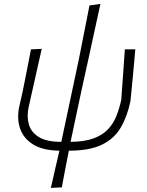

<svg xmlns="http://www.w3.org/2000/svg" viewBox="-20 -740 733 955"><path d="M233 194.5Q243.5 147.5 253.8 103.2Q264 59 275.5 9.5Q193.5 8.5 145 -21.5Q96.5 -51.5 79.8 -101.2Q63 -151 76 -211.5Q80.5 -232.5 85 -250.5Q89.5 -268.5 93 -286Q104.5 -343 114.2 -392.5Q124 -442 134 -494.5L187.5 -497Q167.5 -407.5 150.5 -332Q133.5 -256.5 122 -205Q112.5 -160.5 123.5 -121.5Q134.5 -82.5 173 -58.5Q211.5 -34.5 284.5 -34.5H285L373 -449Q385.5 -512.5 394.5 -558Q403.5 -603.5 410.8 -640Q418 -676.5 425 -713L479.5 -720.5Q463.5 -647.5 449 -581Q434.5 -514.5 419.5 -445.2Q404.5 -376 386.5 -295.5L331 -34.5Q399.5 -35 444.2 -51.2Q489 -67.5 516.2 -96Q543.5 -124.5 558.5 -162Q573.5 -199.5 583 -243Q587.5 -305 592.5 -373Q597.5 -441 601 -494.5H653Q650.5 -466 646.8 -424Q643 -382 639 -340Q635 -298 632 -268.5Q629 -239 628.5 -235Q612.5 -159.5 580 -104.5Q547.5 -49.5 486.2 -20Q425 9.5 323.5 9.5H322.5Q313 57 304.5 101.2Q296 145.5 287.5 192Z"/></svg>

Font: Commissioner Loud ExtraLight
Style: Italic
Weight: 200
Italic angle: -12°
Designer: Kostas Bartsokas
Foundry: Kostas Bartsokas
Version: Version 1.000; ttfautohint (v1.8.3)